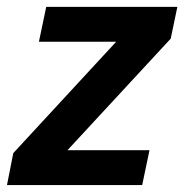

<svg xmlns="http://www.w3.org/2000/svg" viewBox="-46 -532 530 552"><path d="M-25.9 0 -7.8 -91.8 288.1 -412.1H65.9L86.9 -512.2H463.9L444.8 -420.9L147.9 -100.1H383.8L362.8 0Z"/></svg>

Font: Clear Sans
Style: Bold Italic
Weight: 700
Italic angle: -12°
Foundry: Intel Corporation
Version: Version 1.00